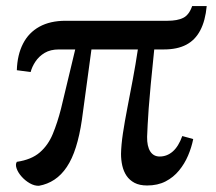

<svg xmlns="http://www.w3.org/2000/svg" viewBox="-20 -603 712 633"><path d="M108.5 9.5Q93.5 10 78.2 1.2Q63 -7.5 51.2 -20.8Q39.5 -34 34.8 -47.5Q30 -61 35.5 -69.5Q83.5 -76.5 111.2 -100.5Q139 -124.5 154.2 -161.8Q169.5 -199 181 -244L228 -440H174Q146.5 -440 127.5 -428.8Q108.5 -417.5 97 -400.2Q85.5 -383 81 -365.5L35.5 -371.5Q37 -422 55.8 -458.8Q74.5 -495.5 110 -515Q145.5 -534.5 196 -534.5H532Q565 -534.5 584.2 -544.2Q603.5 -554 613.5 -583H661.5Q657 -534.5 640.2 -502.8Q623.5 -471 594 -455.5Q564.5 -440 520.5 -440H488.5Q481.5 -372 477 -324.8Q472.5 -277.5 470.2 -245.5Q468 -213.5 466.8 -191.5Q465.5 -169.5 465 -152Q464.5 -121 475.2 -104Q486 -87 506.5 -87Q530.5 -87 549.5 -103.5Q568.5 -120 581 -154.5L617 -144.5Q611.5 -117 600 -90Q588.5 -63 570.2 -40.8Q552 -18.5 526 -5Q500 8.5 465 8.5Q440 8.5 423.5 -0.2Q407 -9 397.2 -23.5Q387.5 -38 383.2 -56.8Q379 -75.5 379 -95.5Q379.5 -124.5 385.2 -163Q391 -201.5 399.8 -246.8Q408.5 -292 417.8 -341Q427 -390 434.5 -440H281.5L250 -208Q242.5 -156.5 230.2 -117.8Q218 -79 200.2 -52.5Q182.5 -26 159.5 -10.8Q136.5 4.5 108.5 9.5Z"/></svg>

Font: Merriweather 72pt SemiBold
Style: Regular
Weight: 600
Version: Version 2.100